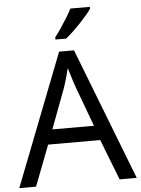

<svg xmlns="http://www.w3.org/2000/svg" viewBox="-62 -992 762 1039"><g transform="rotate(-5 319.5 -472.0)"><path d="M0 0 279 -717H360L638 0H545L459 -221H176L91 0ZM206 -301H432L352 -517Q349 -525 342 -546Q335 -567 328.5 -589.5Q322 -612 318 -624Q313 -604 307.5 -583.5Q302 -563 296.5 -546Q291 -529 287 -517ZM466 -934Q457 -920 440 -900Q423 -880 402.5 -858.5Q382 -837 361.5 -817.5Q341 -798 323 -784H265V-796Q280 -815 297.5 -841Q315 -867 332 -894.5Q349 -922 360 -944H466Z"/></g></svg>

Font: Noto Sans Symbols
Style: Regular
Weight: 400
Designer: Monotype Design Team
Foundry: Monotype Imaging Inc.
Version: Version 2.002